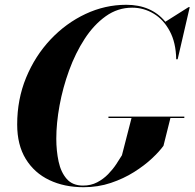

<svg xmlns="http://www.w3.org/2000/svg" viewBox="-20 -780 821 810"><path d="M437.5 -288.1H757.6V-282.2H699L669.7 -165Q652.8 -141.4 621.1 -111.6Q589.4 -81.8 545.4 -54.1Q501.5 -26.4 447.6 -8.3Q393.8 9.8 332.5 9.8Q251.2 9.8 188 -20.4Q124.8 -50.5 88.6 -109.5Q52.5 -168.5 52.5 -254.9Q52.5 -361.1 90.3 -452.8Q128.2 -544.4 193.2 -613.4Q258.3 -682.4 340.8 -721.1Q423.3 -759.8 512.7 -759.8Q618.4 -759.8 677.7 -688.2L775.6 -750H780.5L729.5 -530H723.4Q722.2 -600.3 696 -648.9Q669.9 -697.5 628.1 -722.5Q586.2 -747.6 537.6 -747.6Q476.6 -747.6 426.1 -711.5Q375.7 -675.5 336.9 -615.7Q298.1 -555.9 271.5 -482.9Q244.9 -409.9 231.2 -335Q217.5 -260 217.5 -194.8Q217.5 -143.8 227.2 -98.6Q236.8 -53.5 261.4 -25.3Q285.9 2.9 330.3 2.9Q363.8 2.9 390 -10.9Q416.3 -24.7 436.3 -45.3Q456.3 -65.9 470.6 -87.6Q484.9 -109.4 494.4 -125L534.9 -282.2H437.5Z"/></svg>

Font: Bodoni* 36
Style: Bold Italic
Weight: 700
Italic angle: -13°
Version: Version 2.000; ttfautohint (v1.8.1)